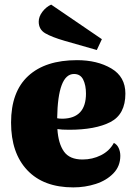

<svg xmlns="http://www.w3.org/2000/svg" viewBox="-20 -791 579 833"><path d="M502 -115Q502 -70 472 -39Q442 -8 395.5 7Q349 22 298 22Q169 22 98.5 -52.5Q28 -127 28 -259Q28 -393 102.5 -461.5Q177 -530 314 -530Q402 -530 463 -494Q524 -458 524 -385Q524 -295 459 -261.5Q394 -228 280 -228Q247 -228 229 -231Q233 -168 257.5 -133.5Q282 -99 338 -99Q381 -99 418 -117.5Q455 -136 474 -171Q488 -164 495 -148.5Q502 -133 502 -115ZM228 -278Q236 -276 252 -276Q353 -278 353 -385Q353 -421 341 -445.5Q329 -470 301 -470Q231 -470 228 -278ZM148 -697Q148 -719 164 -740Q180 -761 202 -771L422 -621L400 -574L260 -614Q205 -630 176.5 -646.5Q148 -663 148 -697Z"/></svg>

Font: Sansita ExtraBold
Style: Regular
Weight: 800
Designer: Pablo Cosgaya
Foundry: Omnibus-Type
Version: Version 1.006